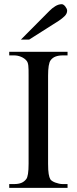

<svg xmlns="http://www.w3.org/2000/svg" viewBox="-20 -914 373 934"><path d="M24.9 0V-18.6H48.8Q69.3 -18.6 83.5 -24.2Q97.7 -29.8 107.4 -42.5Q119.1 -56.2 119.1 -117.7V-545.4Q119.1 -562.5 118.9 -574.5Q118.7 -586.4 117.7 -595Q116.7 -603.5 114.5 -609.4Q112.3 -615.2 108.4 -619.6Q98.6 -630.9 82.3 -637.7Q65.9 -644.5 48.8 -644.5H24.9V-662.1H308.6V-644.5H284.7Q265.1 -644.5 250.2 -638.9Q235.4 -633.3 226.1 -620.6Q213.9 -604 213.9 -545.4V-117.7Q213.9 -85.4 216.8 -67.9Q219.7 -50.3 225.1 -41.5Q227.5 -37.6 233.9 -33.4Q240.2 -29.3 248.5 -26.1Q256.8 -22.9 266.4 -20.8Q275.9 -18.6 284.7 -18.6H308.6V0ZM306.6 -861.8Q306.6 -847.7 294.2 -835.4Q281.7 -823.2 266.1 -813L121.6 -721.2H81.5L220.2 -860.8Q232.9 -874 248.8 -883.8Q264.6 -893.6 280.8 -893.6Q284.7 -893.6 289.1 -890.6Q293.5 -887.7 297.4 -882.8Q301.3 -877.9 304 -872.3Q306.6 -866.7 306.6 -861.8Z"/></svg>

Font: Tai Heritage Pro
Style: Regular
Weight: 400
Designer: Faah Baccam, Walt Agee, Victor Gaultney, Annie Olsen
Foundry: SIL International
Version: Version 2.600